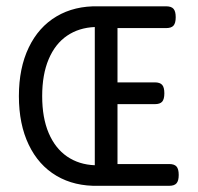

<svg xmlns="http://www.w3.org/2000/svg" viewBox="-20 -600 640 620"><path d="M557.1 -35.2Q557.1 -16.1 550 -8.1Q543 0 526.4 0H298.3Q220.7 2 162.6 -32.2Q104.5 -66.4 72.8 -132.6Q41 -198.7 41 -289.6Q41 -380.4 72.8 -446.5Q104.5 -512.7 162.6 -547.1Q220.7 -581.5 298.3 -579.6H516.6Q533.2 -579.6 540.3 -571.5Q547.4 -563.5 547.4 -544.4Q547.4 -525.4 540.3 -517.3Q533.2 -509.3 516.6 -509.3H359.4V-334H480Q496.6 -334 503.7 -325.9Q510.7 -317.9 510.7 -298.8Q510.7 -279.8 503.7 -271.7Q496.6 -263.7 480 -263.7H359.4V-70.3H526.4Q543 -70.3 550 -62.3Q557.1 -54.2 557.1 -35.2ZM286.1 -66.4V-512.7Q234.9 -510.7 196.5 -484.6Q158.2 -458.5 137.2 -408.9Q116.2 -359.4 116.2 -289.6Q116.2 -219.7 137.2 -170.4Q158.2 -121.1 196.5 -94.7Q234.9 -68.4 286.1 -66.4Z"/></svg>

Font: Courier Prime Sans
Style: Regular
Weight: 400
Designer: Alan Dague-Greene
Foundry: Quote-Unquote Apps
Version: Version 3.020